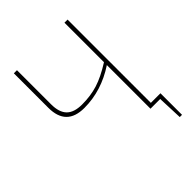

<svg xmlns="http://www.w3.org/2000/svg" viewBox="-235 -814 1089 1089"><g transform="rotate(-45 309.5 -269.5)"><path d="M579 -22V151H561L555 0H477V-350Q353 -268 215 -268Q71 -268 71 -413V-690H96V-416Q96 -352 126 -321.5Q156 -291 220 -291Q289 -291 346.5 -309Q404 -327 477 -373V-690H502V-22Z"/></g></svg>

Font: Exo 2.0 Thin
Style: Regular
Weight: 250
Designer: Natanael Gama
Version: Version 1.001;PS 001.001;hotconv 1.0.70;makeotf.lib2.5.58329